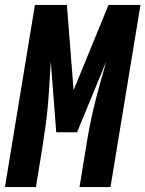

<svg xmlns="http://www.w3.org/2000/svg" viewBox="-39 -755 587 775"><path d="M-19 0 102 -735H231L258 -391L399 -735H528L407 0H282L306 -147Q313 -192 321.5 -237Q330 -282 341 -327Q352 -372 364.5 -417Q377 -462 390 -507L272 -221H188L166 -507Q163 -462 160.5 -417Q158 -372 154 -327Q150 -282 143.5 -237Q137 -192 130 -147L106 0Z"/></svg>

Font: Iosevka Heavy
Style: Italic
Weight: 900
Italic angle: -9°
Monospace: yes
Designer: Belleve Invis
Foundry: Belleve Invis
Version: Version 32.5.0; ttfautohint (v1.8.4)